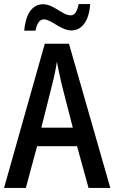

<svg xmlns="http://www.w3.org/2000/svg" viewBox="-20 -932 567 952"><path d="M100 -780H156C163 -817 177 -836 198 -836C233 -836 283 -781 334 -781C385 -781 422 -827 427 -912H370C363 -877 352 -856 330 -856C290 -856 246 -911 194 -911C132 -911 106 -849 100 -780ZM419 0H527L322 -715H202L0 0H108L164 -207H362ZM286 -513 341 -299H185L239 -514C248 -548 257 -591 262 -626C268 -594 278 -548 286 -513Z"/></svg>

Font: Noto Sans Armenian Condensed Medium
Style: Regular
Weight: 500
Width: 3
Designer: Monotype Design Team
Foundry: Monotype Imaging Inc.
Version: Version 2.008